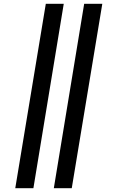

<svg xmlns="http://www.w3.org/2000/svg" viewBox="-20 -843 616 1006"><path d="M262 143H356L516 -823H421ZM60 143H155L314 -823H220Z"/></svg>

Font: Iosevka Sparkle Medium
Style: Italic
Weight: 500
Italic angle: -9°
Designer: Belleve Invis
Foundry: Belleve Invis
Version: Version 4.5.0; ttfautohint (v1.8.3)